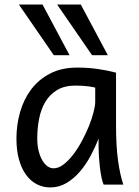

<svg xmlns="http://www.w3.org/2000/svg" viewBox="-20 -801 602 833"><path d="M393.1 -420.9Q387.2 -422.4 379.9 -423.8Q372.6 -425.3 362.5 -426.5Q352.5 -427.7 339.1 -428.7Q325.7 -429.7 307.6 -429.7Q259.8 -429.7 227.8 -410.4Q195.8 -391.1 176.8 -359.1Q157.7 -327.1 149.7 -285.6Q141.6 -244.1 141.6 -200.2Q141.6 -171.9 147.2 -148.2Q152.8 -124.5 162.6 -107.2Q172.4 -89.8 185.1 -80.3Q197.8 -70.8 212.4 -70.8Q233.9 -70.8 255.6 -87.4Q277.3 -104 297.4 -130.1Q317.4 -156.2 335 -188.7Q352.5 -221.2 365.5 -253.2Q378.4 -285.2 385.7 -313.5Q393.1 -341.8 393.1 -358.9ZM429.7 0Q424.3 -11.7 420.2 -32.2Q416 -52.7 413.3 -75.9Q410.6 -99.1 409.2 -122.1Q407.7 -145 407.7 -161.1V-200.2Q393.1 -162.1 372.8 -124.3Q352.5 -86.4 326.4 -56.2Q300.3 -25.9 268.1 -6.8Q235.8 12.2 197.8 12.2Q167 12.2 140.1 -1.5Q113.3 -15.1 93.5 -42Q73.7 -68.8 62.5 -108.6Q51.3 -148.4 51.3 -200.2Q51.3 -258.3 66.9 -313.7Q82.5 -369.1 114.7 -412.4Q147 -455.6 196.8 -481.7Q246.6 -507.8 314.9 -507.8Q362.3 -507.8 404.3 -501.7Q446.3 -495.6 483.4 -485.8V-258.8Q483.4 -166.5 492.2 -103.8Q501 -41 515.1 0ZM330.6 -781.2 447.8 -561.5H379.4L228 -781.2ZM164.6 -781.2 281.7 -561.5H213.4L62 -781.2Z"/></svg>

Font: Andika FrenchTight
Style: Regular
Weight: 400
Designer: Victor Gaultney, Annie Olsen, Julie Remington, Don Collingsworth, Eric Hays, Becca Hirsbrunner
Foundry: SIL International
Version: Version 5.000 ; Dig1 Dig4Opn Dig7 LnSpcTght